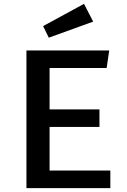

<svg xmlns="http://www.w3.org/2000/svg" viewBox="-20 -967 655 987"><path d="M234.9 -617.4V-404.6H491.3V-314.4H234.9V-90.3H547.2V0H115.9V-707.7H541.5L528.2 -617.4ZM411.8 -947.2 459 -855.9 230.8 -773.3 201.5 -832.8Z"/></svg>

Font: Fira Code Medium
Style: Regular
Weight: 500
Designer: Carrois Corporate, Edenspiekermann AG, Nikita Prokopov
Foundry: Carrois Corporate, Edenspiekermann AG, Nikita Prokopov
Version: Version 6.002